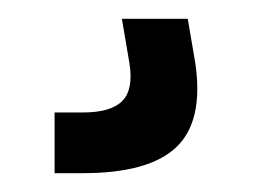

<svg xmlns="http://www.w3.org/2000/svg" viewBox="-20 -20 286 204"><path d="M38 164V99.5H68Q98 99.5 110 87.2Q122 75 117.5 47L109.5 0H179.5L187.5 47Q196.5 108.5 167.5 136.2Q138.5 164 68 164Z"/></svg>

Font: Big Shoulders Stencil Text Thin ExtraBold
Style: Regular
Weight: 800
Version: Version 2.001